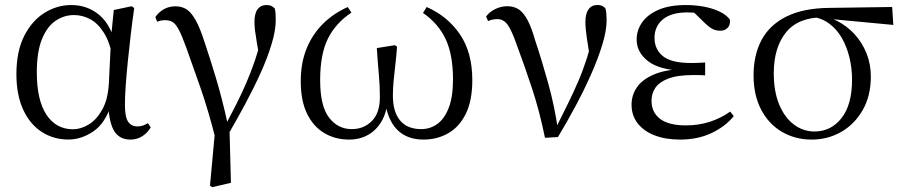

<svg xmlns="http://www.w3.org/2000/svg" viewBox="-20 -551 3661 778"><path d="M256.8 14.4Q196.7 14.4 148.8 -16.7Q100.9 -47.8 73.7 -107.2Q46.5 -166.5 46.5 -250.6Q46.5 -344.2 78.6 -406.4Q110.6 -468.5 161.3 -499.6Q212.1 -530.6 268.2 -530.6Q335.2 -530.6 383.5 -489.4Q431.8 -448.1 451.7 -358.5H459.3L437.5 -312.6Q425.5 -379.3 401.1 -418.1Q376.6 -456.9 345.2 -473.4Q313.8 -490 279.7 -490Q239.8 -490 205.5 -467Q171.2 -444 150.2 -392.9Q129.2 -341.7 129.2 -257.8Q129.2 -144.9 168.3 -86Q207.4 -27.2 275.4 -27.2Q307.3 -27.2 339 -46.2Q370.8 -65.2 394.1 -106.4Q417.3 -147.6 421.1 -212.9L430.4 -403.1L441 -510.5L513.8 -525.8L523.8 -518.4Q516.4 -466.9 509.8 -410.4Q503.2 -353.9 497.7 -299.8Q492.2 -245.7 489.2 -200.8Q486.2 -155.9 486.2 -126.6Q486.2 -76.9 499.2 -57.8Q512.2 -38.7 536.6 -38.7Q550.4 -38.7 560.2 -42.6Q570 -46.5 579.5 -52L590.8 -34.9Q578.5 -13.4 557.2 0.6Q535.9 14.6 508.4 14.6Q466 14.6 444.4 -17.4Q422.8 -49.4 418.1 -127.8L430.9 -128.2Q406.3 -50.9 357.8 -18.3Q309.4 14.4 256.8 14.4Z M830.9 201.2 854.4 -54.5 855.5 19.9Q824.7 -102.8 792.4 -195.1Q760.1 -287.4 735.3 -356.6Q717.7 -405.3 705.2 -429.3Q692.7 -453.2 680.4 -461.2Q668.1 -469.2 648.8 -469.2Q630.9 -469.2 616.8 -462.8L609.4 -481.9Q623.8 -502.6 644.5 -514Q665.1 -525.4 690.9 -525.4Q715.2 -525.4 734.3 -514.3Q753.3 -503.2 771.9 -471Q790.4 -438.9 810.1 -376.7Q830.1 -317.3 855.1 -234.6Q880.1 -151.9 903.4 -45.7L909.6 -44.3L915.7 189.8L839.9 207.4ZM903.2 -3.5 885.9 -28.9Q914.5 -83.1 937.6 -128.9Q960.7 -174.7 979.2 -218Q997.8 -261.2 1013.6 -307.8Q1029.3 -354.4 1043.1 -409.4L1034.5 -298.4Q1025.6 -349.9 1020.6 -379.4Q1015.6 -409 1013.3 -427.5Q1011.1 -446.1 1011.1 -461.8Q1011.1 -496.9 1023.9 -513.8Q1036.7 -530.6 1058.9 -530.6Q1071.8 -530.6 1079.3 -527Q1086.8 -523.4 1093.4 -516.5Q1096.1 -505 1096.7 -494.2Q1097.3 -483.3 1097.3 -469.6Q1097.3 -427.9 1080.7 -372.9Q1064.2 -317.8 1036.1 -255.6Q1008 -193.4 973.3 -128.8Q938.5 -64.3 903.2 -3.5Z M1394.1 14.6Q1338.7 14.6 1294.2 -11.7Q1249.7 -38.1 1224.2 -90.4Q1198.7 -142.6 1198.7 -221.4Q1198.7 -297.1 1222.9 -355.6Q1247.2 -414.1 1290.3 -456.1Q1333.4 -498.1 1389.1 -522.4L1404 -500Q1340.1 -457.5 1308.7 -394.3Q1277.3 -331.2 1277.3 -226.6Q1277.3 -121.3 1313.3 -74.5Q1349.3 -27.8 1405.2 -27.8Q1453.9 -27.8 1486.6 -60.4Q1519.3 -93 1519.3 -157.3Q1519.3 -203.8 1515.1 -249Q1510.9 -294.1 1506.9 -356.2L1580.2 -367.9L1588.8 -361.9Q1586.4 -324.8 1582 -289.5Q1577.7 -254.2 1574.9 -222.8Q1572 -191.4 1572 -164.1Q1572 -97.7 1601.2 -62.8Q1630.3 -27.8 1687.1 -27.8Q1722.5 -27.8 1751.4 -48.2Q1780.3 -68.5 1797.9 -113.1Q1815.6 -157.6 1815.6 -229.5Q1815.6 -328.9 1785.9 -392.3Q1756.3 -455.6 1694 -498.6L1708.9 -522.6Q1793.7 -485.3 1843.7 -411.9Q1893.8 -338.4 1893.8 -226.7Q1893.8 -142.9 1867.4 -89.7Q1841 -36.5 1796 -10.9Q1751.1 14.6 1696 14.6Q1628.7 14.6 1588.8 -25.9Q1549 -66.5 1538.7 -149.5H1551Q1547.9 -97.3 1526.7 -60.4Q1505.5 -23.6 1471.6 -4.5Q1437.8 14.6 1394.1 14.6Z M2188.3 7.3Q2166.3 -100.7 2135.6 -193.6Q2104.8 -286.5 2074.7 -367.2Q2053.2 -428.8 2036.7 -451.1Q2020.3 -473.5 1995.8 -473.5Q1973.8 -473.5 1957.8 -465.5L1949.6 -484.2Q1964.3 -503.8 1987.8 -514.8Q2011.4 -525.8 2034.8 -525.8Q2063.3 -525.8 2082.9 -512.4Q2102.4 -498.9 2118.3 -468.4Q2134.3 -437.9 2148.9 -386.3Q2175.8 -305.9 2201.7 -212.5Q2227.6 -119.1 2241.2 -22.3H2226.7L2233.1 -33.8Q2259.7 -86.9 2282.2 -132.7Q2304.7 -178.4 2323.6 -222.6Q2342.6 -266.8 2358.3 -315.8Q2373.9 -364.7 2387.7 -423.6L2374.7 -295.2Q2363.9 -355.7 2358 -395.9Q2352.1 -436.1 2352.1 -462Q2352.1 -495.7 2364.8 -513.3Q2377.5 -530.8 2400.9 -530.8Q2412.8 -530.8 2420.2 -527.2Q2427.5 -523.6 2433.4 -516.7Q2436.1 -505.4 2437.1 -494.5Q2438.1 -483.5 2438.1 -469.6Q2438.1 -427.2 2421.1 -371.4Q2404.2 -315.7 2376.2 -252.2Q2348.2 -188.7 2313.1 -122.9Q2278 -57.2 2240.8 4.4Z M2735.3 14.6Q2677 14.6 2632.7 -2.5Q2588.3 -19.6 2563.7 -51.5Q2539.1 -83.4 2539.1 -126.7Q2539.1 -165.3 2560.9 -197.3Q2582.7 -229.3 2630.5 -249.5Q2678.3 -269.8 2755.7 -271.6V-263.4Q2652.9 -266.8 2606.3 -302.9Q2559.7 -339 2559.7 -390.7Q2559.7 -428.3 2581.7 -460Q2603.6 -491.8 2648.1 -511.2Q2692.6 -530.6 2759.8 -530.6Q2795.9 -530.6 2830.4 -524.4Q2865 -518.1 2893.3 -505.3Q2921.6 -492.4 2937.6 -471.9Q2940.2 -450.8 2928.8 -438.7Q2917.5 -426.5 2899.6 -426.5Q2882.7 -426.5 2869.7 -432.4Q2856.7 -438.4 2836.9 -456.8L2779.6 -512.6L2835.7 -511.5L2845 -491.9Q2819.4 -496.3 2801.7 -498.5Q2784.1 -500.7 2764.7 -500.7Q2700 -500.7 2666 -472.4Q2632.1 -444.1 2632.1 -397.6Q2632.1 -351.6 2666 -323.6Q2699.8 -295.7 2781.2 -295.7Q2793.3 -295.7 2806.2 -296.2Q2819.1 -296.7 2837.3 -297.7V-245.7Q2817.9 -246.9 2808.4 -246.9Q2799 -246.9 2790.6 -246.9Q2725.1 -246.9 2688.1 -232.6Q2651.1 -218.4 2635.6 -195.2Q2620 -172 2620 -143.3Q2620 -95.8 2654.7 -69.3Q2689.4 -42.9 2759.6 -42.9Q2810.3 -42.9 2855.3 -57.2Q2900.3 -71.5 2938.9 -98.8L2953.3 -80.5Q2919.8 -38.9 2863.8 -12.1Q2807.9 14.6 2735.3 14.6Z M3269 14.6Q3202.2 14.6 3148.5 -16.8Q3094.8 -48.2 3064.1 -106.9Q3033.5 -165.5 3033.5 -245.6Q3033.5 -328.5 3066 -389.2Q3098.6 -450 3166.2 -483.8Q3233.9 -517.6 3337.8 -519L3595.1 -522.7L3599.8 -450L3333.1 -475.1L3316.2 -481Q3213.5 -480.5 3164.4 -419.1Q3115.4 -357.7 3115.4 -254.5Q3115.4 -179.9 3137.6 -126.9Q3159.9 -73.9 3197.2 -46.1Q3234.6 -18.2 3280.4 -18.2Q3347.4 -18.2 3390 -72.6Q3432.6 -127 3432.6 -227.7Q3432.6 -274.5 3422 -318.2Q3411.4 -361.8 3391.1 -397.3Q3370.7 -432.7 3340 -455.4Q3309.4 -478.1 3268.6 -483L3282 -492Q3329.9 -487.6 3371.2 -466.6Q3412.5 -445.6 3443.2 -411.9Q3473.9 -378.2 3491.3 -334.6Q3508.7 -291.1 3508.7 -240.9Q3508.7 -162.3 3475.7 -104.9Q3442.8 -47.5 3388.5 -16.4Q3334.2 14.6 3269 14.6Z"/></svg>

Font: Noto Serif SC ExtraLight
Style: Regular
Weight: 200
Designer: Ryoko NISHIZUKA 西塚涼子 (kana & ideographs); Frank Grießhammer (Latin, Greek & Cyrillic); Wenlong ZHANG 张文龙 (bopomofo); San
Foundry: Adobe
Version: Version 2.002-H1;hotconv 1.1.0;makeotfexe 2.6.0